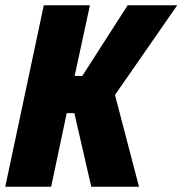

<svg xmlns="http://www.w3.org/2000/svg" viewBox="-21 -708 692 728"><path d="M-1 0 145 -688H320L262 -420H291L463 -688H651L415 -348L506 0H325L261 -279H232L173 0Z"/></svg>

Font: Saira SemiCondensed ExtraBold
Style: Italic
Weight: 800
Width: 4
Italic angle: -12°
Designer: Hector Gatti with collaboration of the Omnibus-Type team
Foundry: Omnibus-Type
Version: Version 1.101